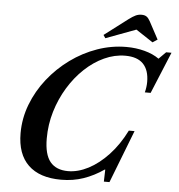

<svg xmlns="http://www.w3.org/2000/svg" viewBox="-62 -1021 1013 1089"><g transform="rotate(5 444.0 -476.0)"><path d="M326 10.5Q203.5 10.5 139 -51.5Q74.5 -113.5 74.5 -233Q74.5 -317.5 105 -397Q135.5 -476.5 189.2 -544.5Q243 -612.5 313.5 -663.8Q384 -715 465 -743.5Q546 -772 630.5 -772Q685 -772 734 -759Q783 -746 817 -721.5L857 -761.5H887.5L789.5 -524.5H756.5Q764.5 -555.5 764.5 -584.5Q764.5 -651.5 730.8 -686.8Q697 -722 628.5 -722Q567.5 -722 508.8 -695Q450 -668 398.8 -619.8Q347.5 -571.5 308.5 -507.5Q269.5 -443.5 247.2 -369.2Q225 -295 225 -216Q225 -125 259.2 -83.2Q293.5 -41.5 361 -41.5Q417.5 -41.5 476.8 -72.2Q536 -103 590 -160.8Q644 -218.5 685 -300.5H717.5L601 0H569L571 -68.5H568Q513 -30.5 453.8 -10Q394.5 10.5 326 10.5ZM506.5 -811 494.5 -828.5 627.5 -929.5Q651 -947 666.5 -954.2Q682 -961.5 699.5 -961.5Q717.5 -961.5 728.2 -954.2Q739 -947 748.5 -929.5L802.5 -829L775 -811L678 -875Z"/></g></svg>

Font: Libre Caslon Text SemiBold Italic
Style: Regular
Weight: 600
Italic angle: -22.583°
Designer: Pablo Impallari, Rodrigo Fuenzalida, Katja Schimmel
Foundry: Pablo Impallari, Rodrigo Fuenzalida
Version: Version 2.000